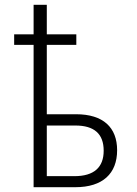

<svg xmlns="http://www.w3.org/2000/svg" viewBox="-20 -780 570 800"><path d="M120 0H294C408 0 468 -57 468 -154C468 -249 410 -304 297 -304H175V-593H298V-637H175V-760H120V-637H39V-593H120ZM290 -46H175V-257H294C373 -257 412 -222 412 -152C412 -83 372 -46 290 -46Z"/></svg>

Font: Noto Sans Mono Condensed Light
Style: Regular
Weight: 300
Width: 3
Designer: Monotype Design Team
Foundry: Monotype Imaging Inc.
Version: Version 2.014